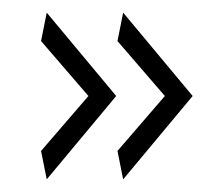

<svg xmlns="http://www.w3.org/2000/svg" viewBox="-20 -332 345 304"><path d="M54 -312 164 -180 54 -48 45 -93 120 -180 45 -267ZM175 -312 285 -180 175 -48 166 -93 241 -180 166 -267Z"/></svg>

Font: Glametrix
Style: Light
Weight: 300
Designer: gluk
Foundry: gluk
Version: Version 0.40